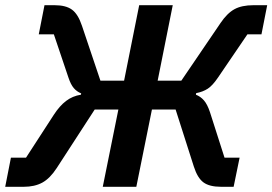

<svg xmlns="http://www.w3.org/2000/svg" viewBox="-27 -718 1047 738"><path d="M15 -112H73L180 -277Q202 -311 227 -330Q252 -349 284 -354L285 -359Q268 -366 256.5 -379.5Q245 -393 236 -420L180 -586H122L144 -698H183Q226 -698 249.5 -681Q273 -664 288 -619L359 -408H450L508 -698H637L579 -408H670L821 -630Q846 -667 874 -682.5Q902 -698 947 -698H1000L978 -586H924L811 -420Q790 -389 771.5 -377Q753 -365 727 -360L726 -354Q744 -347 757 -332Q770 -317 780 -287L836 -112H894L871 0H823Q778 0 755 -17Q732 -34 718 -78L648 -297H557L497 0H368L428 -297H337L191 -72Q165 -32 135.5 -16Q106 0 64 0H-7Z"/></svg>

Font: IBM Plex Sans SmBld
Style: Italic
Weight: 600
Italic angle: -11°
Designer: Mike Abbink, Paul van der Laan, Pieter van Rosmalen
Foundry: Bold Monday
Version: Version 3.005